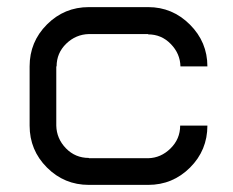

<svg xmlns="http://www.w3.org/2000/svg" viewBox="-20 -520 656 540"><path d="M487.5 -333.3Q486.7 -369.2 460.4 -396.2Q434.2 -423.3 396.7 -423.3V-424.2H230Q193.3 -423.3 166.2 -397.1Q139.2 -370.8 139.2 -333.3H138.3V-166.7Q139.2 -130 165.4 -102.9Q191.7 -75.8 230 -75.8V-75H396.7Q432.5 -75.8 459.6 -102.5Q486.7 -129.2 486.7 -166.7H563.3Q563.3 -97.5 514.6 -48.8Q465.8 0 396.7 0H230Q160.8 0 112.1 -48.8Q63.3 -97.5 63.3 -166.7V-333.3Q63.3 -402.5 112.1 -451.2Q160.8 -500 230 -500H396.7Q465 -500 514.2 -450.8Q563.3 -401.7 563.3 -333.3Z"/></svg>

Font: 0xA000-Squarish
Style: Squareish
Weight: 400
Version: Version 0.1